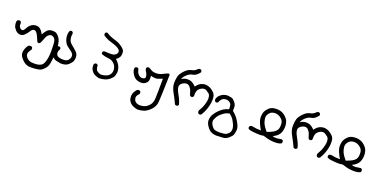

<svg xmlns="http://www.w3.org/2000/svg" viewBox="-18 -1197 4533 2282"><g transform="rotate(20 2249.0 -56.5)"><path d="M321.3 273.4Q298.8 269.5 278.8 260.3Q258.8 251 233.4 224.6Q208 198.2 198.7 176.8Q189.5 155.3 193.4 130.4Q197.3 105.5 205.6 85.4Q213.9 65.4 227.5 46.9Q242.2 34.2 263.7 36.1L277.3 43Q286.1 52.7 284.2 68.4L277.3 82Q248 119.1 252 145Q255.9 170.9 280.3 191.9Q304.7 212.9 333.5 215.8Q362.3 218.8 390.6 217.3Q418.9 215.8 444.3 204.6Q469.7 193.4 482.9 165Q496.1 136.7 502.4 96.2Q508.8 55.7 508.8 13.2Q508.8 -29.3 506.3 -82Q503.9 -134.8 481 -152.8Q458 -170.9 438 -166.5Q418 -162.1 403.3 -145Q388.7 -127.9 378.9 -98.6Q369.1 -69.3 355.5 -42Q333 -13.7 314.5 -40Q301.8 -68.4 289.6 -97.2Q277.3 -126 261.2 -143.1Q245.1 -160.2 225.6 -156.2Q206.1 -152.3 189.5 -123.5Q172.9 -94.7 147 -70.3Q121.1 -45.9 90.3 -47.9Q59.6 -49.8 35.2 -75.2Q10.7 -100.6 3.4 -124.5Q-3.9 -148.4 -2 -176.8Q0 -188.5 6.8 -197.3Q18.6 -206.1 34.2 -204.1L47.9 -197.3Q56.6 -186.5 54.7 -170.9Q51.8 -152.3 59.1 -136.2Q66.4 -120.1 82.5 -111.3Q98.6 -102.5 110.8 -111.3Q123 -120.1 135.7 -145.5Q148.4 -170.9 168 -187.5Q187.5 -204.1 207.5 -210.4Q227.5 -216.8 253.4 -213.4Q279.3 -210 299.8 -188.5Q320.3 -167 335 -137.7Q349.6 -168 370.1 -191.9Q390.6 -215.8 416.5 -220.7Q442.4 -225.6 470.7 -220.7Q499 -215.8 529.3 -175.3Q559.6 -134.8 562.5 -56.6Q565.4 21.5 561 61Q556.6 100.6 549.3 146Q542 191.4 510.7 224.1Q479.5 256.8 454.1 263.2Q428.7 269.5 394 272.5Q359.4 275.4 321.3 273.4Z M662.1 109.4Q634.8 103.5 607.9 98.1Q581.1 92.8 561.5 70.8Q542 48.8 537.1 27.8Q532.2 6.8 534.2 -19.5Q536.1 -45.9 555.7 -67.4Q566.4 -77.1 581.1 -75.2L593.8 -69.3Q601.6 -59.6 600.6 -45.9Q585 -23.4 584.5 -4.4Q584 14.6 592.8 29.3Q601.6 43.9 624 50.3Q646.5 56.6 671.4 56.6Q696.3 56.6 712.4 51.8Q728.5 46.9 739.3 33.7Q750 20.5 755.9 5.4Q761.7 -9.8 758.3 -28.3Q754.9 -46.9 734.9 -64Q714.8 -81.1 686.5 -100.6Q658.2 -120.1 644 -146.5Q629.9 -172.9 625 -198.2Q620.1 -223.6 622.1 -248Q624 -272.5 632.8 -290Q642.6 -299.8 657.2 -298.8L669.9 -291Q678.7 -280.3 675.8 -264.6Q670.9 -241.2 674.3 -218.3Q677.7 -195.3 686.5 -177.2Q695.3 -159.2 724.1 -136.7Q752.9 -114.3 777.8 -89.8Q802.7 -65.4 806.6 -43.9Q810.5 -22.5 808.6 -2.4Q806.6 17.6 799.3 33.2Q792 48.8 768.1 72.8Q744.1 96.7 717.8 103.5Q691.4 110.4 662.1 109.4Z M1147.5 118.2Q1124 112.3 1101.6 103Q1079.1 93.8 1063 74.7Q1046.9 55.7 1040 36.1Q1033.2 16.6 1035.2 -8.8Q1036.1 -19.5 1043 -26.4Q1052.7 -35.2 1067.4 -34.2L1080.1 -27.3Q1087.9 -19.5 1085.9 -5.9Q1089.8 33.2 1105 45.4Q1120.1 57.6 1136.2 64.5Q1152.3 71.3 1174.8 68.8Q1197.3 66.4 1222.2 57.6Q1247.1 48.8 1261.7 31.2Q1276.4 13.7 1280.8 -5.4Q1285.2 -24.4 1281.7 -44.9Q1278.3 -65.4 1269.5 -83.5Q1260.7 -101.6 1236.8 -120.6Q1212.9 -139.6 1169.9 -143.6Q1127 -147.5 1088.9 -162.1Q1081.1 -170.9 1082 -184.6L1088.9 -197.3Q1103.5 -207 1124 -203.1Q1169.9 -200.2 1200.2 -202.1Q1230.5 -204.1 1249 -222.7Q1267.6 -241.2 1263.2 -262.7Q1258.8 -284.2 1226.1 -301.8Q1193.4 -319.3 1140.6 -334Q1087.9 -348.6 1040 -380.9Q1033.2 -391.6 1034.2 -405.3L1040 -417Q1048.8 -424.8 1062.5 -423.8Q1112.3 -391.6 1169.4 -376Q1226.6 -360.4 1267.6 -329.6Q1308.6 -298.8 1311.5 -275.4Q1314.5 -252 1311.5 -231.9Q1308.6 -211.9 1294.4 -194.3Q1280.3 -176.8 1262.7 -166Q1304.7 -129.9 1320.8 -89.4Q1336.9 -48.8 1332.5 -18.6Q1328.1 11.7 1321.8 28.8Q1315.4 45.9 1287.1 71.3Q1258.8 96.7 1223.1 107.4Q1187.5 118.2 1147.5 118.2Z M1705.1 311.5Q1678.7 305.7 1654.3 296.4Q1629.9 287.1 1610.8 266.6Q1591.8 246.1 1586.4 221.7Q1581.1 197.3 1584 174.3Q1586.9 151.4 1596.2 135.3Q1605.5 119.1 1616.2 103.5L1634.8 89.8L1651.4 88.9L1665 95.7Q1673.8 106.4 1671.9 122.1L1665 135.7Q1634.8 165 1638.7 189.9Q1642.6 214.8 1652.3 227.1Q1662.1 239.3 1680.2 247.6Q1698.2 255.9 1727.1 254.4Q1755.9 252.9 1782.2 242.2Q1808.6 231.4 1835 200.7Q1861.3 169.9 1864.3 116.2Q1867.2 62.5 1868.2 -135.7Q1838.9 -124 1810.5 -114.3Q1782.2 -104.5 1722.7 -120.1Q1726.6 -92.8 1723.6 -68.8Q1720.7 -44.9 1702.6 -27.8Q1684.6 -10.7 1665 -5.9Q1645.5 -1 1623.5 -3.4Q1601.6 -5.9 1581.5 -14.2Q1561.5 -22.5 1544.9 -41.5Q1528.3 -60.5 1516.6 -84Q1504.9 -107.4 1505.9 -136.7L1512.7 -150.4Q1523.4 -159.2 1539.1 -157.2L1552.7 -150.4Q1558.6 -129.9 1564.9 -110.4Q1571.3 -90.8 1591.8 -73.7Q1612.3 -56.6 1636.2 -58.6Q1660.2 -60.5 1667 -71.8Q1673.8 -83 1669.4 -103.5Q1665 -124 1652.3 -142.1Q1639.6 -160.2 1635.7 -182.6L1642.6 -197.3Q1654.3 -206.1 1668.9 -204.1L1683.6 -197.3Q1713.9 -175.8 1740.2 -171.4Q1766.6 -167 1795.4 -171.4Q1824.2 -175.8 1851.1 -190.9Q1877.9 -206.1 1906.2 -215.8Q1933.6 -224.6 1926.8 -174.8Q1920.9 73.2 1916 136.2Q1911.1 199.2 1868.7 242.2Q1826.2 285.2 1787.6 298.3Q1749 311.5 1705.1 311.5Z M2418 114.3 2404.3 107.4Q2396.5 95.7 2396.5 81.1Q2397.5 70.3 2413.6 45.4Q2429.7 20.5 2443.8 -24.9Q2458 -70.3 2456.1 -106.9Q2454.1 -143.6 2436 -158.2Q2418 -172.9 2400.4 -183.1Q2382.8 -193.4 2358.4 -188.5Q2334 -183.6 2308.1 -158.7Q2282.2 -133.8 2286.1 -69.3L2279.3 -55.7Q2269.5 -47.9 2254.9 -48.8L2241.2 -55.7Q2230.5 -80.1 2223.6 -106.4Q2216.8 -132.8 2194.3 -157.7Q2171.9 -182.6 2141.1 -175.8Q2110.4 -168.9 2089.4 -148.4Q2068.4 -127.9 2075.7 -94.2Q2083 -60.5 2111.3 -12.2Q2139.6 36.1 2153.3 89.8L2146.5 102.5Q2136.7 111.3 2121.1 109.4L2107.4 102.5Q2079.1 40 2044.4 -21.5Q2009.8 -83 2010.7 -136.7Q2011.7 -190.4 2021.5 -223.6Q2031.2 -256.8 2070.8 -298.8Q2110.4 -340.8 2151.9 -348.1Q2193.4 -355.5 2223.6 -388.7Q2233.4 -396.5 2248 -395.5L2261.7 -388.7Q2269.5 -377 2268.6 -362.3Q2227.5 -308.6 2188 -303.2Q2148.4 -297.9 2114.3 -266.1Q2080.1 -234.4 2072.3 -205.1Q2094.7 -221.7 2119.6 -227.1Q2144.5 -232.4 2171.4 -228.5Q2198.2 -224.6 2219.7 -208.5Q2241.2 -192.4 2254.9 -177.7Q2278.3 -208 2293 -218.3Q2307.6 -228.5 2322.8 -234.4Q2337.9 -240.2 2355.5 -242.7Q2373 -245.1 2393.6 -240.7Q2414.1 -236.3 2435.1 -225.1Q2456.1 -213.9 2479 -191.4Q2502 -168.9 2506.3 -137.2Q2510.7 -105.5 2505.9 -65.4Q2501 -25.4 2484.9 20.5Q2468.8 66.4 2442.4 107.4Q2433.6 115.2 2418 114.3Z M2691.4 282.2Q2662.1 281.2 2636.7 271Q2611.3 260.7 2590.8 237.8Q2570.3 214.8 2557.1 187Q2543.9 159.2 2547.4 126Q2550.8 92.8 2568.4 64Q2585.9 35.2 2611.3 8.8Q2636.7 -17.6 2667 -37.1Q2697.3 -56.6 2731.4 -63.5Q2732.4 -120.1 2718.3 -135.3Q2704.1 -150.4 2687.5 -157.2Q2670.9 -164.1 2644 -159.7Q2617.2 -155.3 2601.6 -134.8Q2585.9 -114.3 2580.1 -94.7Q2570.3 -86.9 2556.6 -87.9L2543.9 -94.7Q2535.2 -105.5 2536.1 -121.1Q2541 -146.5 2562 -168.9Q2583 -191.4 2612.3 -202.6Q2641.6 -213.9 2667.5 -210.9Q2693.4 -208 2711.4 -203.6Q2729.5 -199.2 2753.4 -172.4Q2777.3 -145.5 2780.3 -120.1Q2783.2 -94.7 2780.3 -62.5Q2816.4 -33.2 2838.9 -4.9Q2861.3 23.4 2883.3 66.9Q2905.3 110.4 2900.4 145.5Q2895.5 180.7 2889.2 198.7Q2882.8 216.8 2850.6 246.1Q2818.4 275.4 2776.9 278.8Q2735.4 282.2 2691.4 282.2ZM2800.8 222.7Q2833 200.2 2839.8 187Q2846.7 173.8 2849.1 156.7Q2851.6 139.6 2846.2 117.7Q2840.8 95.7 2828.6 72.8Q2816.4 49.8 2805.7 31.2Q2794.9 12.7 2755.9 -18.6Q2728.5 -12.7 2710 -4.4Q2691.4 3.9 2661.6 28.8Q2631.8 53.7 2621.1 73.2Q2610.4 92.8 2602.5 109.4Q2594.7 126 2597.2 143.6Q2599.6 161.1 2608.4 177.2Q2617.2 193.4 2632.8 210Q2648.4 226.6 2675.8 230.5Q2703.1 234.4 2726.1 233.4Q2749 232.4 2766.6 230.5Q2784.2 228.5 2800.8 222.7Z M3340.8 118.2Q3310.5 115.2 3281.7 108.4Q3252.9 101.6 3225.6 91.8Q3207 95.7 3186.5 96.7Q3166 97.7 3140.6 95.7Q3115.2 93.8 3085.9 90.8Q3056.6 87.9 3031.2 77.1Q3023.4 67.4 3024.4 52.7L3031.2 39.1Q3044.9 29.3 3062.5 32.2Q3087.9 38.1 3116.2 41Q3144.5 43.9 3172.9 43.9Q3148.4 3.9 3131.3 -38.1Q3114.3 -80.1 3116.7 -116.7Q3119.1 -153.3 3128.4 -175.3Q3137.7 -197.3 3162.6 -222.7Q3187.5 -248 3216.8 -254.9Q3246.1 -261.7 3277.8 -259.8Q3309.6 -257.8 3335.9 -245.6Q3362.3 -233.4 3384.8 -210.4Q3407.2 -187.5 3415 -168.5Q3422.9 -149.4 3426.8 -124Q3430.7 -98.6 3426.8 -69.8Q3422.9 -41 3413.6 -19.5Q3404.3 2 3389.2 17.1Q3374 32.2 3358.9 41.5Q3343.8 50.8 3327.1 59.6Q3354.5 68.4 3380.4 66.4Q3406.2 64.5 3442.4 57.6L3456.1 64.5Q3463.9 75.2 3461.9 90.8L3456.1 104.5Q3433.6 115.2 3408.2 118.2Q3372.1 121.1 3340.8 118.2ZM3279.3 22.5Q3298.8 14.6 3316.4 4.9Q3334 -4.9 3350.6 -21.5Q3367.2 -38.1 3372.1 -65.9Q3377 -93.8 3373 -121.6Q3369.1 -149.4 3348.1 -170.4Q3327.1 -191.4 3301.3 -200.7Q3275.4 -210 3248.5 -206.5Q3221.7 -203.1 3204.1 -188.5Q3186.5 -173.8 3176.3 -152.3Q3166 -130.9 3170.9 -99.6Q3175.8 -68.4 3188.5 -40.5Q3201.2 -12.7 3242.2 36.1Z M3918 114.3 3904.3 107.4Q3896.5 95.7 3896.5 81.1Q3897.5 70.3 3913.6 45.4Q3929.7 20.5 3943.8 -24.9Q3958 -70.3 3956.1 -106.9Q3954.1 -143.6 3936 -158.2Q3918 -172.9 3900.4 -183.1Q3882.8 -193.4 3858.4 -188.5Q3834 -183.6 3808.1 -158.7Q3782.2 -133.8 3786.1 -69.3L3779.3 -55.7Q3769.5 -47.9 3754.9 -48.8L3741.2 -55.7Q3730.5 -80.1 3723.6 -106.4Q3716.8 -132.8 3694.3 -157.7Q3671.9 -182.6 3641.1 -175.8Q3610.4 -168.9 3589.4 -148.4Q3568.4 -127.9 3575.7 -94.2Q3583 -60.5 3611.3 -12.2Q3639.6 36.1 3653.3 89.8L3646.5 102.5Q3636.7 111.3 3621.1 109.4L3607.4 102.5Q3579.1 40 3544.4 -21.5Q3509.8 -83 3510.7 -136.7Q3511.7 -190.4 3521.5 -223.6Q3531.2 -256.8 3570.8 -298.8Q3610.4 -340.8 3651.9 -348.1Q3693.4 -355.5 3723.6 -388.7Q3733.4 -396.5 3748 -395.5L3761.7 -388.7Q3769.5 -377 3768.6 -362.3Q3727.5 -308.6 3688 -303.2Q3648.4 -297.9 3614.3 -266.1Q3580.1 -234.4 3572.3 -205.1Q3594.7 -221.7 3619.6 -227.1Q3644.5 -232.4 3671.4 -228.5Q3698.2 -224.6 3719.7 -208.5Q3741.2 -192.4 3754.9 -177.7Q3778.3 -208 3793 -218.3Q3807.6 -228.5 3822.8 -234.4Q3837.9 -240.2 3855.5 -242.7Q3873 -245.1 3893.6 -240.7Q3914.1 -236.3 3935.1 -225.1Q3956.1 -213.9 3979 -191.4Q4002 -168.9 4006.3 -137.2Q4010.7 -105.5 4005.9 -65.4Q4001 -25.4 3984.9 20.5Q3968.8 66.4 3942.4 107.4Q3933.6 115.2 3918 114.3Z M4340.8 118.2Q4310.5 115.2 4281.7 108.4Q4252.9 101.6 4225.6 91.8Q4207 95.7 4186.5 96.7Q4166 97.7 4140.6 95.7Q4115.2 93.8 4085.9 90.8Q4056.6 87.9 4031.2 77.1Q4023.4 67.4 4024.4 52.7L4031.2 39.1Q4044.9 29.3 4062.5 32.2Q4087.9 38.1 4116.2 41Q4144.5 43.9 4172.9 43.9Q4148.4 3.9 4131.3 -38.1Q4114.3 -80.1 4116.7 -116.7Q4119.1 -153.3 4128.4 -175.3Q4137.7 -197.3 4162.6 -222.7Q4187.5 -248 4216.8 -254.9Q4246.1 -261.7 4277.8 -259.8Q4309.6 -257.8 4335.9 -245.6Q4362.3 -233.4 4384.8 -210.4Q4407.2 -187.5 4415 -168.5Q4422.9 -149.4 4426.8 -124Q4430.7 -98.6 4426.8 -69.8Q4422.9 -41 4413.6 -19.5Q4404.3 2 4389.2 17.1Q4374 32.2 4358.9 41.5Q4343.8 50.8 4327.1 59.6Q4354.5 68.4 4380.4 66.4Q4406.2 64.5 4442.4 57.6L4456.1 64.5Q4463.9 75.2 4461.9 90.8L4456.1 104.5Q4433.6 115.2 4408.2 118.2Q4372.1 121.1 4340.8 118.2ZM4279.3 22.5Q4298.8 14.6 4316.4 4.9Q4334 -4.9 4350.6 -21.5Q4367.2 -38.1 4372.1 -65.9Q4377 -93.8 4373 -121.6Q4369.1 -149.4 4348.1 -170.4Q4327.1 -191.4 4301.3 -200.7Q4275.4 -210 4248.5 -206.5Q4221.7 -203.1 4204.1 -188.5Q4186.5 -173.8 4176.3 -152.3Q4166 -130.9 4170.9 -99.6Q4175.8 -68.4 4188.5 -40.5Q4201.2 -12.7 4242.2 36.1Z"/></g></svg>

Font: JasonHandwriting4
Style: Regular
Weight: 400
Version: Version 1.01.21